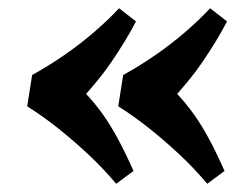

<svg xmlns="http://www.w3.org/2000/svg" viewBox="-20 -497 608 466"><path d="M310 -445Q297 -420 282 -395.5Q267 -371 251 -347.5Q235 -324 219 -304.5Q203 -285 189 -269Q209 -248 228.5 -221Q248 -194 266.5 -159.5Q285 -125 304 -82L262 -51Q229 -90 193 -123.5Q157 -157 120.5 -186Q84 -215 46 -239L58 -315Q98 -337 137 -364Q176 -391 210 -420.5Q244 -450 269 -477ZM531 -445Q518 -420 503 -395.5Q488 -371 472 -347.5Q456 -324 440 -304.5Q424 -285 410 -269Q430 -248 449.5 -221Q469 -194 487.5 -159.5Q506 -125 525 -82L483 -51Q450 -90 414 -123.5Q378 -157 341.5 -186Q305 -215 267 -239L279 -315Q319 -337 358 -364Q397 -391 431 -420.5Q465 -450 490 -477Z"/></svg>

Font: Literata
Style: Bold Italic
Weight: 700
Italic angle: -2°
Designer: Latin by Veronika Burian and Jose Scaglione. Greek by Irene Vlachou. Cyrillic by Vera Evstafieva
Foundry: TypeTogether
Version: Version 3.103;gftools[0.9.29]